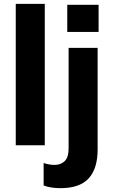

<svg xmlns="http://www.w3.org/2000/svg" viewBox="-20 -756 588 999"><path d="M62 0V-736H213V0ZM330 -590V-731H493V-590ZM295 223Q273 223 250 220Q227 217 207 209V92Q235 102 264 102Q296 102 316.5 82.5Q337 63 337 15V-507H488V22Q488 121 441.5 172Q395 223 295 223Z"/></svg>

Font: Mulish ExtraBold
Style: Regular
Weight: 800
Designer: Vernon Adams
Foundry: Vernon Adams
Version: Version 3.603; ttfautohint (v1.8.3)